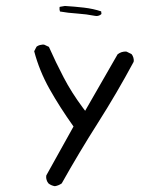

<svg xmlns="http://www.w3.org/2000/svg" viewBox="-20 -500 540 644"><path d="M298.8 -446.8Q300.8 -446.3 304.2 -446.3Q307.6 -446.3 312 -447.8Q316.4 -449.2 320.3 -453.1L319.3 -461.9Q293 -470.7 261.7 -474.4Q230.5 -478 197.8 -480L180.7 -477.1L179.7 -475.6Q179.7 -473.6 179.7 -471.4Q179.7 -469.2 179.7 -467.8Q180.2 -464.4 181.2 -461.4Q208.5 -456.5 239 -454.6Q269.5 -452.6 298.8 -446.8ZM428.2 -292.5Q428.7 -294.4 428.7 -296.4Q428.7 -298.3 428.5 -301Q428.2 -303.7 427.2 -307.1Q425.3 -313.5 421.4 -318.4L404.8 -326.7Q403.3 -327.1 400.9 -327.1Q398.4 -327.1 395.3 -326.7Q392.1 -326.2 388.2 -325.2Q380.9 -322.8 374.5 -317.9L265.6 -128.4L257.8 -138.7Q219.7 -189.9 193.4 -240.5Q167 -291 144 -342.8L128.4 -350.1Q126.5 -350.6 124 -350.6Q121.6 -350.6 117.7 -349.6Q109.4 -348.6 102.5 -343.3L94.7 -328.1Q111.8 -262.7 146.2 -201.4Q180.7 -140.1 226.6 -75.7L135.3 88.4Q134.8 90.3 134.8 94.2Q134.8 98.1 136.5 104Q138.2 109.9 142.6 115.2Q151.9 122.6 164.1 124.5Q176.3 122.6 187 115.2Q245.1 11.7 308.6 -88.1Q372.1 -188 428.2 -292.5Z"/></svg>

Font: NaikaiFont
Style: Light
Weight: 300
Version: Version 1.89